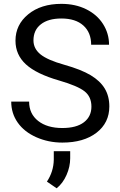

<svg xmlns="http://www.w3.org/2000/svg" viewBox="-20 -741 633 1011"><path d="M292 -316.9C356.1 -298.3 400.4 -279.5 424.8 -260.5C449.2 -241.5 461.4 -214.5 461.4 -179.7C461.4 -144.9 448.2 -117.4 421.9 -97.2C395.5 -77 357.6 -66.9 308.1 -66.9C255 -66.9 212.6 -79.3 180.9 -104.2C149.2 -129.2 133.3 -163.1 133.3 -206.1H39.1C39.1 -164.7 50.5 -127.8 73.5 -95.2C96.4 -62.7 129.1 -37 171.4 -18.3C213.7 0.4 259.3 9.8 308.1 9.8C383.3 9.8 443.4 -7.6 488.3 -42.2C533.2 -76.9 555.7 -123 555.7 -180.7C555.7 -216.8 547.6 -248.2 531.5 -274.9C515.4 -301.6 490.6 -325 457.3 -345C423.9 -365 377.7 -383.3 318.6 -399.9C259.5 -416.5 217.7 -434.8 193.1 -454.8C168.5 -474.9 156.2 -499.3 156.2 -528.3C156.2 -564.5 169.2 -592.7 195.1 -613C220.9 -633.4 257 -643.6 303.2 -643.6C353 -643.6 391.6 -631.3 418.9 -606.7C446.3 -582.1 460 -548.3 460 -505.4H554.2C554.2 -544.8 543.7 -581.1 522.7 -614.3C501.7 -647.5 472.1 -673.5 433.8 -692.4C395.6 -711.3 352.1 -720.7 303.2 -720.7C231.6 -720.7 173.4 -702.4 128.7 -665.8C83.9 -629.2 61.5 -582.8 61.5 -526.9C61.5 -477.4 79.8 -435.8 116.5 -402.1C153.1 -368.4 211.6 -340 292 -316.9ZM278.3 250.5C300.1 232.9 317.5 209.6 330.3 180.4C343.2 151.3 349.6 121.9 349.6 92.3V55.2H263.2V100.1C262.5 141.4 250.5 179.9 227.1 215.3Z"/></svg>

Font: Roboto1
Style: rg
Weight: 400
Designer: Google
Version: Version 2.137; 2017